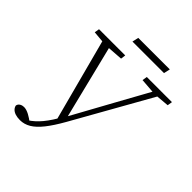

<svg xmlns="http://www.w3.org/2000/svg" viewBox="-226 -952 1145 1145"><g transform="rotate(45 346.5 -380.0)"><path d="M49 -2Q52 -16 64 -23Q76 -30 90 -30Q110 -30 135.5 -16.5Q161 -3 183 16L161 23L162 10Q179 -1 196.5 -16.5Q214 -32 231 -52.5Q248 -73 266 -100.5Q284 -128 303 -164H307L451 -426L588 -674H629L331 -145Q293 -78 260 -36.5Q227 5 195 24Q163 43 128 43Q105 43 88 37.5Q71 32 61 21.5Q51 11 49 -2ZM73 -643 78 -674H299L295 -643L182 -635H163ZM476 -643 481 -674H693L688 -643L596 -635H580ZM285 -100 133 -674H190L318 -157ZM271 -763 280 -803H546L537 -763Z"/></g></svg>

Font: Source Serif 4 18pt Light
Style: Italic
Weight: 300
Italic angle: -12°
Designer: Frank Grießhammer
Foundry: Adobe Systems Incorporated
Version: Version 4.004;hotconv 1.0.116;makeotfexe 2.5.65601